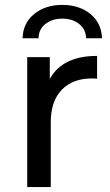

<svg xmlns="http://www.w3.org/2000/svg" viewBox="-20 -763 450 783"><path d="M137 -607H72Q74 -669 119.5 -706Q165 -743 234 -743Q303 -743 348.5 -706Q394 -669 396 -607H331Q330 -644 302.5 -665.5Q275 -687 234 -687Q193 -687 165.5 -665.5Q138 -644 137 -607ZM183 -530V-441Q235 -535 376 -535V-442Q368 -443 354 -443Q276 -443 231.5 -396.5Q187 -350 187 -264V0H91V-530Z"/></svg>

Font: false
Style: Regular
Weight: 500
Designer: Julieta Ulanovsky
Foundry: Julieta Ulanovsky
Version: Version 7.222;hotconv 1.0.109;makeotfexe 2.5.65596